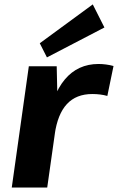

<svg xmlns="http://www.w3.org/2000/svg" viewBox="-20 -835 525 855"><path d="M108.4 -540H232.5L237.2 -331.1L190.3 0H32.4ZM191.8 -277.7Q210.8 -412.2 268.6 -481.1Q326.4 -550.1 418.9 -550.1Q435.4 -550.1 452.2 -547.8Q469 -545.6 485.5 -541.1L458 -407.8Q427.4 -416.3 390.9 -416.3Q319.6 -416.3 278.1 -371.8Q236.5 -327.2 223.6 -236.6ZM445 -712.6 189 -579.4 157.1 -642.4 393.1 -815.4Z"/></svg>

Font: Pathway Extreme 8pt Thin
Style: Italic
Weight: 100
Italic angle: -8°
Designer: Eduardo Rodriguez Tunni
Foundry: Eduardo Rodriguez Tunni
Version: Version 1.000